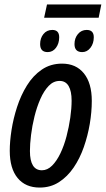

<svg xmlns="http://www.w3.org/2000/svg" viewBox="-20 -836 477 866"><path d="M179 -756 192 -816H437L425 -756ZM195 -601Q161 -601 161 -637Q161 -664 176 -682.5Q191 -701 216 -701Q247 -701 247 -668Q247 -640 232.5 -620.5Q218 -601 195 -601ZM351 -601Q316 -601 316 -637Q316 -664 331.5 -682.5Q347 -701 371 -701Q403 -701 403 -668Q403 -640 388 -620.5Q373 -601 351 -601ZM159 10Q95 10 59.5 -33Q24 -76 24 -156Q24 -198 32 -249.5Q40 -301 57 -353.5Q74 -406 101.5 -450.5Q129 -495 168.5 -522Q208 -549 260 -549Q323 -549 358.5 -505Q394 -461 394 -381Q394 -331 385 -277.5Q376 -224 358 -172.5Q340 -121 312 -80Q284 -39 246 -14.5Q208 10 159 10ZM169 -68Q194 -68 215 -89Q236 -110 252.5 -144.5Q269 -179 280 -221Q291 -263 297 -305Q303 -347 303 -382Q303 -425 289.5 -448Q276 -471 249 -471Q221 -471 199.5 -448.5Q178 -426 162 -389.5Q146 -353 135.5 -310.5Q125 -268 120 -227Q115 -186 115 -155Q115 -68 169 -68Z"/></svg>

Font: Noto Sans ExtraCondensed Medium
Style: Italic
Weight: 500
Width: 2
Italic angle: -12°
Designer: Monotype Design Team
Foundry: Monotype Imaging Inc.
Version: Version 2.013; ttfautohint (v1.8.4.7-5d5b)